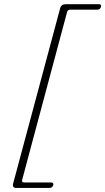

<svg xmlns="http://www.w3.org/2000/svg" viewBox="-20 -768 501 914"><path d="M299 -709.5 85.5 88Q82.5 100.5 94.5 100.5H222.5Q236.5 100.5 233.5 113.5Q229.5 126.5 215 126.5H57.5Q37 126.5 42.5 106L266 -727.5Q271 -748 292.5 -748H450.5Q464 -748 460.5 -735Q457 -722 442.5 -722H314.5Q302 -722 299 -709.5Z"/></svg>

Font: Fraunces 9pt S050 Thin
Style: Italic
Weight: 100
Italic angle: -16°
Version: Version 1.000; ttfautohint (v1.8.3)